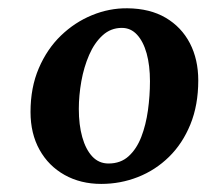

<svg xmlns="http://www.w3.org/2000/svg" viewBox="-20 -821 510 475"><path d="M295 -800.5Q351 -800 390 -777Q429 -754 449.8 -714Q470.5 -674 470.5 -622Q470.5 -561 451 -513.2Q431.5 -465.5 398 -432.8Q364.5 -400 321.2 -383Q278 -366 230.5 -366Q179.5 -366 139.8 -388.2Q100 -410.5 77.8 -450.5Q55.5 -490.5 55.5 -544Q55.5 -604.5 76 -652.2Q96.5 -700 130.8 -733Q165 -766 207.8 -783.5Q250.5 -801 295 -800.5ZM281.5 -752Q254 -752 233.8 -733.5Q213.5 -715 200.5 -685Q187.5 -655 181.2 -619.8Q175 -584.5 175 -551.5Q175 -512 183.5 -481.8Q192 -451.5 208.2 -434Q224.5 -416.5 248.5 -416.5Q278.5 -416.5 298.2 -434.5Q318 -452.5 329.5 -482.2Q341 -512 346 -548Q351 -584 351 -620Q351 -659 342.8 -688.8Q334.5 -718.5 319 -735.2Q303.5 -752 281.5 -752Z"/></svg>

Font: Merriweather 36pt ExtraBold
Style: Italic
Weight: 800
Italic angle: -7.8°
Version: Version 2.101